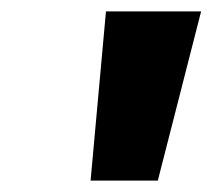

<svg xmlns="http://www.w3.org/2000/svg" viewBox="-20 -720 373 337"><path d="M139 -403 166 -700H333L257 -403Z"/></svg>

Font: Overpass Black
Style: Italic
Weight: 900
Italic angle: -10°
Designer: Delve Withrington, Dave Bailey, Thomas Jockin
Foundry: Delve Fonts LLC
Version: Version 4.000